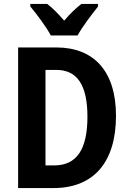

<svg xmlns="http://www.w3.org/2000/svg" viewBox="-20 -955 655 975"><path d="M478 -935H393C364 -912 336 -886 306 -850C276 -885 247 -914 220 -935H134V-922C166 -884 216 -817 238 -775H374C398 -819 448 -885 478 -922ZM569 -367C569 -593 457 -714 266 -714H72V0H252C452 0 569 -127 569 -367ZM424 -362C424 -197 370 -115 255 -115H211V-600H266C370 -600 424 -526 424 -362Z"/></svg>

Font: Noto Sans Display SemiCondensed
Style: Bold
Weight: 700
Width: 4
Designer: Monotype Design Team
Foundry: Monotype Imaging Inc.
Version: Version 1.900